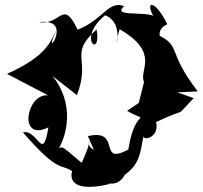

<svg xmlns="http://www.w3.org/2000/svg" viewBox="-20 -709 812 769"><path d="M690 -339 772 -343C649 -502 706 -524 615 -568C629 -554 601 -589 650 -612C598 -719 550 -708 608 -622C623 -680 417 -630 477 -684C416 -710 392 -629 291 -590C231 -716 226 -607 136 -620C288 -640 138 -447 207 -589C182 -548 175 -488 8 -413L173 -327C85 -337 51 -138 174 -199C150 -55 134 -191 72 -179C220 -6 228 -57 273 -20C287 -71 196 81 419 28C305 -46 430 85 480 -9C546 -56 542 -110 555 -164C553 -143 620 -159 605 -220C747 -288 669 -227 756 -316ZM356 -109C308 -132 370 -192 307 -57C213 -134 229 -139 188 -71C260 -163 276 -298 191 -404L288 -328C346 -477 252 -489 367 -591C388 -471 284 -552 401 -648C492 -612 423 -466 459 -592C624 -497 534 -426 557 -381L536 -297L489 -265C590 -207 522 -292 494 -110C368 -43 471 -195 332 -164Z"/></svg>

Font: Asimov Silicon
Style: Regular
Weight: 400
Designer: Google
Version: Version 2.000980; 2014